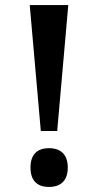

<svg xmlns="http://www.w3.org/2000/svg" viewBox="-20 -734 389 762"><path d="M142 -214H207L251 -714H98ZM175 8C214 8 249 -11 249 -69C249 -127 214 -146 175 -146C134 -146 101 -127 101 -69C101 -11 134 8 175 8Z"/></svg>

Font: Noto Serif Georgian SemiBold
Style: Regular
Weight: 600
Designer: Monotype Design Team, Akaki Razmadze
Foundry: Google LLC
Version: Version 2.003